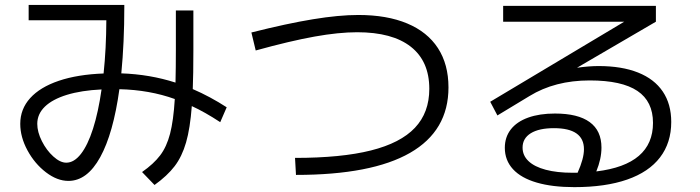

<svg xmlns="http://www.w3.org/2000/svg" viewBox="-20 -729 2852 782"><path d="M62.5 -224.6Q62.5 -284.7 102.8 -329.3Q143.1 -374 219.5 -399.9Q295.9 -425.8 401.9 -429.7Q412.6 -530.3 413.1 -646.5H96.7V-709H486.3V-700.2Q486.3 -556.2 474.1 -430.2Q590.3 -426.3 694.8 -392.6Q696.3 -452.1 696.3 -527.3V-686.5H767.6V-524.4Q767.6 -424.3 765.1 -366.2Q836.4 -335.4 903.3 -292L877 -231.4Q814.5 -272.5 761.2 -296.9Q754.4 -206.1 737.8 -148.7Q721.2 -91.3 691.2 -52Q661.1 -12.7 609.4 24.4L558.6 -28.3Q606 -61.5 632.3 -96.2Q658.7 -130.9 672.6 -184.1Q686.5 -237.3 691.9 -325.7Q588.9 -362.8 466.3 -365.7Q441.4 -185.5 388.2 -88.9Q335 7.8 258.8 7.8Q212.9 7.8 167 -27.3Q121.1 -62.5 91.8 -116.7Q62.5 -170.9 62.5 -224.6ZM250 -66.4Q281.7 -66.4 309.6 -102.1Q337.4 -137.7 358.9 -204.8Q380.4 -272 393.6 -364.7Q311.5 -360.8 252.7 -342.8Q193.8 -324.7 162.8 -294.7Q131.8 -264.6 131.8 -224.6Q131.8 -191.4 150.6 -154.1Q169.4 -116.7 197.3 -91.6Q225.1 -66.4 250 -66.4Z M1728.5 -367.2Q1728.5 -479.5 1653.3 -538.6Q1578.1 -597.7 1434.6 -597.7Q1359.9 -597.7 1261.5 -580.1Q1163.1 -562.5 1021.5 -523.4L1003.9 -596.7Q1148.9 -633.3 1254.6 -650.6Q1360.4 -668 1439.5 -668Q1556.2 -668 1638.4 -633.5Q1720.7 -599.1 1763.7 -533Q1806.6 -466.8 1806.6 -373Q1806.6 -196.3 1650.1 -106.4Q1493.7 -16.6 1185.5 -16.6L1181.6 -85.9Q1370.1 -85.9 1490.7 -116.2Q1611.3 -146.5 1669.9 -208.5Q1728.5 -270.5 1728.5 -367.2Z M2036.1 -127Q2036.1 -170.4 2060.5 -201.9Q2085 -233.4 2131.1 -250Q2177.2 -266.6 2240.2 -266.6Q2334 -266.6 2381.8 -231.7Q2429.7 -196.8 2429.7 -127.9Q2429.7 -82 2408.7 -30.8Q2639.6 -58.6 2639.6 -228.5Q2639.6 -315.9 2576.2 -358.6Q2512.7 -401.4 2381.8 -401.4Q2240.2 -401.4 2136.7 -337.9L2005.9 -258.8L1976.6 -314.5L2522.5 -640.6H2029.3V-705.1H2651.4V-640.6L2330.1 -453.1Q2379.4 -460 2418 -460Q2512.2 -460 2578.6 -433.6Q2645 -407.2 2679.4 -356.2Q2713.9 -305.2 2713.9 -232.4Q2713.9 -147.5 2668.2 -87.9Q2622.6 -28.3 2534.2 2.4Q2445.8 33.2 2319.3 33.2Q2229.5 33.2 2166 14.6Q2102.5 -3.9 2069.3 -40Q2036.1 -76.2 2036.1 -127ZM2311.5 -25.4H2332.5Q2358.4 -83 2358.4 -121.1Q2358.4 -207 2236.3 -207Q2175.3 -207 2141.8 -186.3Q2108.4 -165.5 2108.4 -127.9Q2108.4 -95.7 2132.6 -72.8Q2156.7 -49.8 2202.6 -37.6Q2248.5 -25.4 2311.5 -25.4Z"/></svg>

Font: Pretendard JP
Style: Regular
Weight: 400
Designer: Base glyphs from Inter by Rasmus Andersson; Hangeul glyphs from Noto Sans CJK(Source Han Sans) by Jang Soo-young and Kan
Foundry: Kil Hyung-jin
Version: Version 1.309